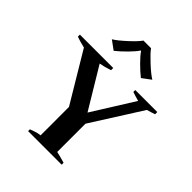

<svg xmlns="http://www.w3.org/2000/svg" viewBox="-260 -1127 1282 1282"><g transform="rotate(45 380.5 -486.0)"><path d="M188 -829Q222 -850 273.5 -897.5Q325 -945 343 -972H415Q433 -946 484.5 -898Q536 -850 570 -829L508 -783Q475 -809 436.5 -847.5Q398 -886 381 -912H377Q361 -887 323 -848.5Q285 -810 251 -783ZM226 -17Q232 -19 257 -28Q282 -37 305 -39V-307L95 -658Q44 -670 15 -681V-700H330V-679Q278 -662 245 -657L419 -368L603 -662Q563 -673 538 -682V-700H746V-679Q717 -669 687 -661L462 -306V-39Q485 -35 543 -18V0H226Z"/></g></svg>

Font: Trirong Bold
Style: Regular
Weight: 700
Designer: Katatrad Team
Foundry: CadsonDemak
Version: Version 1.000